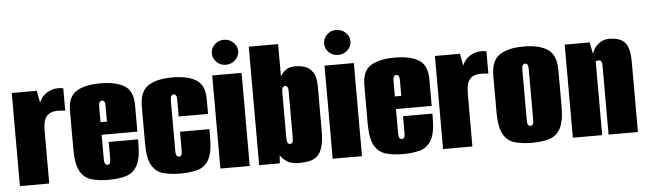

<svg xmlns="http://www.w3.org/2000/svg" viewBox="-45 -844 3421 1017"><g transform="rotate(-5 1665.5 -335.0)"><path d="M25 0V-495H158L170 -431Q177 -449 189.5 -463Q202 -477 218 -485Q254 -505 299 -496V-377Q299 -377 282.5 -379Q266 -381 244.5 -379Q223 -377 209 -366Q192 -353 186.5 -330.5Q181 -308 181 -279V0Z M497 8Q444 8 405 -3.5Q366 -15 345 -53Q324 -91 324 -170V-373Q324 -449 369 -477Q414 -505 497 -505Q580 -505 625 -477Q670 -449 670 -373V-233H480V-102Q480 -85 485 -78.5Q490 -72 497 -72Q505 -72 509.5 -78.5Q514 -85 514 -102V-192H670V-171Q670 -91 649 -53Q628 -15 589 -3.5Q550 8 497 8ZM480 -300H514V-383Q514 -400 509.5 -406.5Q505 -413 497 -413Q490 -413 485 -406.5Q480 -400 480 -383Z M878 8Q825 8 786 -3Q747 -14 726 -51.5Q705 -89 705 -166V-363Q705 -443 750 -473Q795 -503 878 -503Q961 -503 1006 -475Q1051 -447 1051 -373V-294H895V-383Q895 -400 890.5 -406.5Q886 -413 878 -413Q871 -413 866 -406.5Q861 -400 861 -383V-112Q861 -95 866 -88.5Q871 -82 878 -82Q886 -82 890.5 -88.5Q895 -95 895 -112V-213H1051V-167Q1051 -89 1030 -51.5Q1009 -14 970 -3Q931 8 878 8Z M1091 0V-495H1247V0ZM1168 -545Q1140 -545 1119.5 -564.5Q1099 -584 1099 -611Q1099 -639 1119.5 -658.5Q1140 -678 1168 -678Q1197 -678 1218 -658.5Q1239 -639 1239 -612Q1239 -584 1218 -564.5Q1197 -545 1168 -545Z M1507 7Q1464 7 1440 -11.5Q1416 -30 1410 -43L1407 0H1297V-630H1453V-458Q1461 -473 1479.5 -489Q1498 -505 1535 -505Q1560 -505 1584.5 -497Q1609 -489 1626 -464Q1643 -439 1643 -389V-154Q1643 -97 1632.5 -64.5Q1622 -32 1603.5 -17Q1585 -2 1560.5 2.5Q1536 7 1507 7ZM1470 -98Q1478 -98 1481.5 -102Q1485 -106 1486 -114Q1487 -122 1487 -133V-376Q1487 -393 1482.5 -399.5Q1478 -406 1470 -406Q1463 -406 1458 -399.5Q1453 -393 1453 -376V-133Q1453 -116 1456.5 -107Q1460 -98 1470 -98Z M1688 0V-495H1844V0ZM1765 -545Q1737 -545 1716.5 -564.5Q1696 -584 1696 -611Q1696 -639 1716.5 -658.5Q1737 -678 1765 -678Q1794 -678 1815 -658.5Q1836 -639 1836 -612Q1836 -584 1815 -564.5Q1794 -545 1765 -545Z M2062 8Q2009 8 1970 -3.5Q1931 -15 1910 -53Q1889 -91 1889 -170V-373Q1889 -449 1934 -477Q1979 -505 2062 -505Q2145 -505 2190 -477Q2235 -449 2235 -373V-233H2045V-102Q2045 -85 2050 -78.5Q2055 -72 2062 -72Q2070 -72 2074.5 -78.5Q2079 -85 2079 -102V-192H2235V-171Q2235 -91 2214 -53Q2193 -15 2154 -3.5Q2115 8 2062 8ZM2045 -300H2079V-383Q2079 -400 2074.5 -406.5Q2070 -413 2062 -413Q2055 -413 2050 -406.5Q2045 -400 2045 -383Z M2275 0V-495H2408L2420 -431Q2427 -449 2439.5 -463Q2452 -477 2468 -485Q2504 -505 2549 -496V-377Q2549 -377 2532.5 -379Q2516 -381 2494.5 -379Q2473 -377 2459 -366Q2442 -353 2436.5 -330.5Q2431 -308 2431 -279V0Z M2747 8Q2694 8 2655 -3.5Q2616 -15 2595 -53Q2574 -91 2574 -170V-363Q2574 -444 2619 -474Q2664 -504 2747 -504Q2830 -504 2875 -474Q2920 -444 2920 -363V-171Q2920 -91 2899 -53Q2878 -15 2839 -3.5Q2800 8 2747 8ZM2747 -82Q2755 -82 2759.5 -88.5Q2764 -95 2764 -112V-383Q2764 -400 2759.5 -406.5Q2755 -413 2747 -413Q2740 -413 2735 -406.5Q2730 -400 2730 -383V-112Q2730 -95 2735 -88.5Q2740 -82 2747 -82Z M2965 0V-495H3098L3110 -433Q3119 -464 3144 -484.5Q3169 -505 3201 -505Q3245 -505 3269 -490Q3293 -475 3302 -446Q3311 -417 3311 -374V0H3155V-368Q3155 -375 3154 -380Q3153 -385 3151 -388.5Q3149 -392 3146 -394Q3143 -396 3138 -396Q3136 -396 3132.5 -395.5Q3129 -395 3126 -394.5Q3123 -394 3121 -393V0Z"/></g></svg>

Font: Alumni Sans Black
Style: Regular
Weight: 900
Designer: Robert E. Leuschke
Foundry: Robert E. Leuschke
Version: Version 1.018